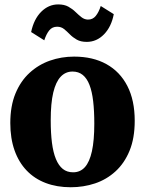

<svg xmlns="http://www.w3.org/2000/svg" viewBox="-20 -816 640 848"><path d="M25.5 -272.5Q25.5 -347.5 48.2 -402.8Q71 -458 110.5 -494.2Q150 -530.5 200.5 -548.2Q251 -566 307.5 -566Q390 -566 450 -532.8Q510 -499.5 542.5 -436.2Q575 -373 575 -282.5Q575 -205.5 552.2 -150.2Q529.5 -95 490 -59Q450.5 -23 399.8 -6Q349 11 292.5 11Q231 11 181.8 -7.8Q132.5 -26.5 97.8 -62.8Q63 -99 44.2 -152Q25.5 -205 25.5 -272.5ZM303 -55Q334.5 -55 355 -77.8Q375.5 -100.5 386 -148Q396.5 -195.5 396.5 -270Q396.5 -326 391.5 -369Q386.5 -412 375.2 -441Q364 -470 345.5 -485Q327 -500 300.5 -500Q269.5 -500 248 -477.2Q226.5 -454.5 215.2 -407.2Q204 -360 204 -285Q204 -228 209.5 -185.2Q215 -142.5 227 -113.5Q239 -84.5 257.5 -69.8Q276 -55 303 -55ZM117.5 -674.5Q129.5 -731.5 162 -764Q194.5 -796.5 237 -796.5Q264 -796.5 282 -786.5Q300 -776.5 313.5 -763.2Q327 -750 339.8 -740Q352.5 -730 368 -729.5Q389.5 -729 403 -745.8Q416.5 -762.5 425 -789.5L482.5 -753.5Q472 -698 439.5 -664.5Q407 -631 363 -631Q336.5 -631 319 -641Q301.5 -651 288.5 -664.2Q275.5 -677.5 262.8 -687.8Q250 -698 232.5 -698Q210.5 -698 197.5 -681.8Q184.5 -665.5 175.5 -638Z"/></svg>

Font: Merriweather 28pt Black
Style: Regular
Weight: 900
Version: Version 2.100